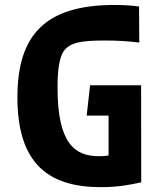

<svg xmlns="http://www.w3.org/2000/svg" viewBox="-20 -762 660 794"><path d="M556 -586 555 -735C530.5 -738.5 498 -741.5 453.5 -741.5C166 -741.5 52 -616.5 52 -359.5C52 -79 186.5 12 398 12C468 12 521.5 1.5 564 -8L563.5 -409.5H352.5L338.5 -284H429V-119C417 -117 404 -116 389.5 -116C290 -116 218 -167.5 218 -399C218 -479.5 226 -535.5 252 -560.5C276 -584 309.5 -594.5 412.5 -594.5C464 -594.5 508 -592 556 -586Z"/></svg>

Font: Monaspace Argon ExtraBold
Style: Bold
Weight: 800
Designer: Riley Cran & the Lettermatic Team
Foundry: Lettermatic
Version: Version 1.000 (Monaspace Argon)